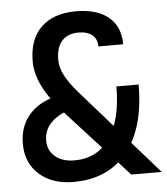

<svg xmlns="http://www.w3.org/2000/svg" viewBox="-52 -749 701 806"><g transform="rotate(-5 299.0 -346.5)"><path d="M469.7 0 217.8 -276.4Q154.3 -346.2 126.5 -401.6Q98.6 -457 98.6 -508.8Q98.6 -602.1 150.6 -652.6Q202.6 -703.1 297.9 -703.1L299.8 -613.3Q255.4 -613.3 230.7 -585.9Q206.1 -558.6 206.1 -507.8Q206.1 -472.2 224.9 -438Q243.7 -403.8 276.4 -366.2L597.7 0ZM225.6 9.8Q136.2 9.8 81.8 -38.8Q27.3 -87.4 27.3 -168Q27.3 -246.6 75.9 -296.9Q124.5 -347.2 212.9 -360.4L266.6 -300.8Q199.2 -287.6 162.6 -254.2Q126 -220.7 126 -172.9Q126 -131.3 156.5 -105.7Q187 -80.1 237.3 -80.1Q334 -80.1 386.7 -156.7Q439.5 -233.4 439.5 -374H533.2Q533.2 -190.9 452.6 -90.6Q372.1 9.8 225.6 9.8ZM378.9 -547.9Q378.9 -579.6 358.2 -596.4Q337.4 -613.3 299.8 -613.3L297.9 -703.1Q386.2 -703.1 434.8 -662.6Q483.4 -622.1 483.4 -547.9Z"/></g></svg>

Font: Cascadia Code
Style: Regular
Weight: 400
Designer: Aaron Bell
Foundry: Saja Typeworks
Version: Version 2404.023